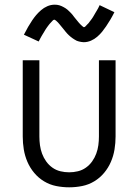

<svg xmlns="http://www.w3.org/2000/svg" viewBox="-20 -787 590 819"><path d="M275 12Q247 12 219.5 6.5Q192 1 168 -13.5Q144 -28 126 -49.5Q108 -71 97 -96.5Q86 -122 81.5 -149.5Q77 -177 77 -205V-530H148V-205Q148 -186 150.5 -167.5Q153 -149 159.5 -131.5Q166 -114 177 -98.5Q188 -83 203.5 -72Q219 -61 237.5 -56.5Q256 -52 275 -52Q294 -52 312.5 -56.5Q331 -61 346.5 -72Q362 -83 373 -98.5Q384 -114 390.5 -131.5Q397 -149 399.5 -167.5Q402 -186 402 -205V-530H473V-205Q473 -177 468.5 -149.5Q464 -122 453 -96.5Q442 -71 424 -49.5Q406 -28 382 -13.5Q358 1 330.5 6.5Q303 12 275 12ZM337 -607Q332 -607 327 -608Q322 -609 317 -610Q312 -611 307.5 -613Q303 -615 298.5 -618Q294 -621 290 -623.5Q286 -626 282 -629.5Q278 -633 274 -636.5Q270 -640 266.5 -644Q263 -648 260 -651.5Q257 -655 254 -659Q251 -663 247.5 -667Q244 -671 240.5 -675.5Q237 -680 233.5 -684Q230 -688 227 -691.5Q224 -695 219 -699Q214 -703 213 -703Q208 -703 205.5 -700Q203 -697 198.5 -692.5Q194 -688 192 -685.5Q190 -683 188 -680.5Q186 -678 183.5 -674.5Q181 -671 178.5 -667.5Q176 -664 173.5 -660Q171 -656 168.5 -651.5Q166 -647 163 -642.5Q160 -638 157 -632.5Q154 -627 151 -621.5Q148 -616 145 -610L82 -639Q91 -657 100 -672.5Q109 -688 117.5 -700.5Q126 -713 134.5 -723Q143 -733 155 -743.5Q167 -754 182 -760.5Q197 -767 213 -767Q218 -767 223 -766.5Q228 -766 233 -764.5Q238 -763 242.5 -761Q247 -759 251.5 -756.5Q256 -754 260 -751.5Q264 -749 268 -745.5Q272 -742 276 -738Q280 -734 283.5 -730.5Q287 -727 290 -723Q293 -719 296 -715Q299 -711 302.5 -707Q306 -703 309.5 -698.5Q313 -694 316.5 -690Q320 -686 323 -683Q326 -680 331 -675.5Q336 -671 337 -671Q342 -671 344.5 -674.5Q347 -678 351.5 -682Q356 -686 358 -688.5Q360 -691 362 -694Q364 -697 366.5 -700Q369 -703 371.5 -706.5Q374 -710 376.5 -714Q379 -718 381.5 -722.5Q384 -727 387 -732Q390 -737 393 -742Q396 -747 399 -752.5Q402 -758 405 -765L468 -735Q459 -717 450 -702Q441 -687 432.5 -674.5Q424 -662 415.5 -651.5Q407 -641 395 -630.5Q383 -620 368 -613.5Q353 -607 337 -607Z"/></svg>

Font: Lode
Style: Regular
Weight: 400
Monospace: yes
Designer: Belleve Invis
Foundry: Belleve Invis
Version: Version 29.2.0; ttfautohint (v1.8.3)